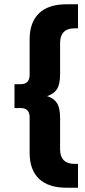

<svg xmlns="http://www.w3.org/2000/svg" viewBox="-20 -703 399 901"><path d="M201 -252Q233 -242 247.5 -219Q262 -196 262 -149V-2Q262 31 279 48.5Q296 66 329 66H346V178H293Q207 178 163 136Q119 94 119 14V-153Q119 -174 108.5 -185Q98 -196 78 -196H48V-308H78Q98 -308 108.5 -319Q119 -330 119 -351V-518Q119 -598 163 -640.5Q207 -683 293 -683H346V-570H329Q296 -570 279 -552.5Q262 -535 262 -502V-355Q262 -308 247.5 -285Q233 -262 201 -252Z"/></svg>

Font: Montserrat Ace
Style: Bold
Weight: 700
Designer: Julieta Ulanovsky
Foundry: Julieta Ulanovsky
Version: Version 1